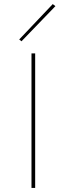

<svg xmlns="http://www.w3.org/2000/svg" viewBox="-20 -919 328 939"><path d="M85 -717 74 -726 238 -899 251 -889ZM134 0V-658H152V0Z"/></svg>

Font: EauTestSC Thin
Style: Regular
Weight: 250
Designer: Christian Thalmann (Catharsis Fonts)
Version: Version 0.001;PS 000.001;hotconv 1.0.88;makeotf.lib2.5.64775